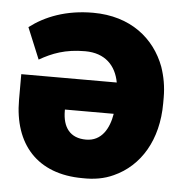

<svg xmlns="http://www.w3.org/2000/svg" viewBox="-45 -582 609 635"><g transform="rotate(5 260.0 -265.0)"><path d="M20 -231C20 -84 101 9 252 9C290 10 324 4 354 -10C441 -49 496 -139 496 -261V-280C496 -316 490 -349 479 -381C445 -472 364 -539 239 -539C150 -539 81 -512 30 -473L73 -369C115 -393 158 -410 224 -410C291 -410 327 -371 337 -316H20ZM174 -208V-212H336C328 -163 304 -119 252 -119C199 -119 174 -153 174 -208Z"/></g></svg>

Font: Asimov Pro
Style: Blk
Weight: 900
Designer: Google
Version: Version 2.000980; 2014